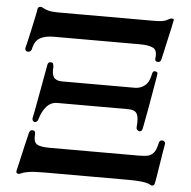

<svg xmlns="http://www.w3.org/2000/svg" viewBox="-53 -789 847 851"><g transform="rotate(5 370.5 -363.0)"><path d="M61 10Q47 10 51 -6Q52 -9 56 -26.5Q60 -44 65.5 -68.5Q71 -93 76.5 -116.5Q82 -140 86 -156Q90 -172 90 -173Q92 -180 95 -184Q98 -188 105 -188Q120 -188 118 -170Q115 -138 130 -127.5Q145 -117 188 -117H584Q604 -117 620.5 -119.5Q637 -122 649 -135Q661 -148 667 -178Q669 -186 672 -189.5Q675 -193 684 -193Q689 -193 693 -188Q697 -183 695 -175Q694 -171 690 -146Q686 -121 681 -90Q676 -59 672 -33.5Q668 -8 666 -1Q664 10 654 10Q650 10 646.5 7.5Q643 5 634 2Q625 -1 604.5 -3.5Q584 -6 545 -6H178Q126 -6 103.5 -2Q81 2 74 6Q67 10 61 10ZM55 -533Q48 -533 44.5 -538Q41 -543 42 -548Q43 -551 47 -568Q51 -585 56.5 -609Q62 -633 67 -657Q72 -681 76 -699.5Q80 -718 80 -722Q81 -736 94 -736Q99 -736 106 -731.5Q113 -727 128.5 -722.5Q144 -718 174 -718H601Q642 -718 656 -726.5Q670 -735 677 -735Q685 -735 686 -732Q687 -729 685 -722Q684 -715 678.5 -690Q673 -665 666 -635Q659 -605 654 -580.5Q649 -556 647 -550Q644 -538 633 -538Q618 -538 620 -553Q625 -589 605.5 -599Q586 -609 548 -609H163Q125 -609 102 -596Q79 -583 71 -545Q67 -533 55 -533ZM111 -225Q106 -226 103 -231Q100 -236 101 -242Q102 -246 107 -271Q112 -296 118 -330.5Q124 -365 130.5 -399Q137 -433 141 -457Q145 -481 146 -484Q149 -497 163 -495Q169 -494 170.5 -489.5Q172 -485 173 -477Q170 -444 180 -429.5Q190 -415 217 -415H541Q565 -415 584.5 -430Q604 -445 611 -482Q614 -499 627 -495Q632 -494 634 -491Q636 -488 634 -477Q633 -470 628.5 -444Q624 -418 618 -383.5Q612 -349 606 -315.5Q600 -282 595.5 -259.5Q591 -237 591 -236Q587 -223 576 -225Q572 -226 567.5 -230.5Q563 -235 564 -243Q568 -284 559 -301Q550 -318 518 -318H204Q176 -318 156.5 -296Q137 -274 127 -238Q126 -233 121 -228.5Q116 -224 111 -225Z"/></g></svg>

Font: Zen Antique Soft
Style: Regular
Weight: 400
Designer: Yoshimichi Ohira
Foundry: Positype
Version: Version 1.001